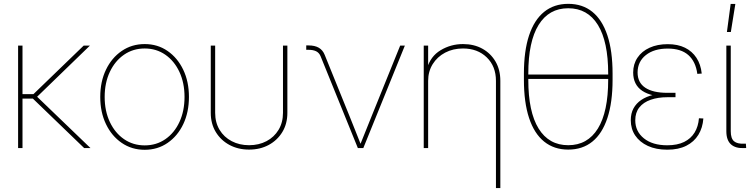

<svg xmlns="http://www.w3.org/2000/svg" viewBox="-20 -755 3839 979"><path d="M94.7 -522.5V0H72.3V-522.5ZM438.5 -522.5 159.7 -252.4H80.1V-274.9H150.4L406.7 -522.5ZM409.2 0 135.7 -263.7 162.1 -268.6 441.4 0Z M717.8 8.8Q651.9 8.8 600.6 -26.4Q549.3 -61.5 520.3 -122.3Q491.2 -183.1 491.2 -260.7Q491.2 -338.9 520.3 -399.4Q549.3 -460 600.6 -495.1Q651.9 -530.3 717.8 -530.3Q783.7 -530.3 834.5 -495.1Q885.3 -460 914.3 -399.4Q943.4 -338.9 943.4 -260.7Q943.4 -183.1 914.6 -122.3Q885.7 -61.5 834.7 -26.4Q783.7 8.8 717.8 8.8ZM717.8 -13.7Q777.3 -13.7 823.2 -45.4Q869.1 -77.1 895 -133.1Q920.9 -189 920.9 -260.7Q920.9 -332.5 894.8 -388.4Q868.7 -444.3 822.8 -476.1Q776.9 -507.8 717.8 -507.8Q658.7 -507.8 612.5 -476.1Q566.4 -444.3 540 -388.4Q513.7 -332.5 513.7 -260.7Q513.7 -189 540 -133.1Q566.4 -77.1 612.5 -45.4Q658.7 -13.7 717.8 -13.7Z M1250 7.8Q1194.3 7.8 1150.1 -15.9Q1106 -39.6 1080.3 -81.8Q1054.7 -124 1054.7 -179.7V-522.5H1077.1V-179.7Q1077.1 -130.4 1099.6 -93Q1122.1 -55.7 1161.4 -35.2Q1200.7 -14.6 1250 -14.6Q1299.8 -14.6 1338.9 -35.2Q1377.9 -55.7 1400.4 -93Q1422.9 -130.4 1422.9 -179.7V-522.5H1445.3V-179.7Q1445.3 -124 1419.7 -81.8Q1394 -39.6 1350.1 -15.9Q1306.2 7.8 1250 7.8Z M1804.7 0 1614.3 -469.2Q1606.9 -486.3 1591.8 -493.7Q1576.7 -501 1553.2 -501H1541.5V-523.4H1553.2Q1585.4 -523.4 1605.7 -511.5Q1626 -499.5 1635.7 -475.1L1761.7 -164.1Q1776.9 -127.4 1791.5 -89.6Q1806.2 -51.8 1821.3 -14.6H1815.4Q1830.6 -51.8 1845.5 -89.4Q1860.4 -127 1875.5 -164.1L2020.5 -522.5H2044.4L1832.5 0Z M2163.1 -342.8V0H2140.6V-522.5H2163.1V-405.3H2157.2Q2174.8 -467.8 2226.8 -499Q2278.8 -530.3 2340.8 -530.3Q2397 -530.3 2439.7 -506.6Q2482.4 -482.9 2506.8 -440.9Q2531.2 -398.9 2531.2 -342.8V204.1H2508.8V-342.8Q2508.8 -417 2461.9 -462.4Q2415 -507.8 2340.8 -507.8Q2290 -507.8 2249.8 -486.6Q2209.5 -465.3 2186.3 -428Q2163.1 -390.6 2163.1 -342.8Z M2877.4 7.8Q2805.2 7.8 2754.6 -33Q2704.1 -73.7 2677.7 -153.3Q2651.4 -232.9 2651.4 -348.1V-379.4Q2651.4 -495.1 2677.7 -574.5Q2704.1 -653.8 2754.6 -694.6Q2805.2 -735.4 2877.4 -735.4Q2950.2 -735.4 3000.5 -694.6Q3050.8 -653.8 3077.1 -574.5Q3103.5 -495.1 3103.5 -379.4V-348.1Q3103.5 -232.9 3077.1 -153.3Q3050.8 -73.7 3000.5 -33Q2950.2 7.8 2877.4 7.8ZM2877.4 -14.6Q2976.1 -14.6 3028.6 -99.6Q3081.1 -184.6 3081.1 -348.1V-379.4Q3081.1 -543 3028.6 -627.9Q2976.1 -712.9 2877.4 -712.9Q2778.8 -712.9 2726.3 -627.9Q2673.8 -543 2673.8 -379.4V-348.1Q2673.8 -184.6 2726.3 -99.6Q2778.8 -14.6 2877.4 -14.6ZM2662.1 -352.5V-375H3092.8V-352.5Z M3382.3 8.3Q3325.2 8.3 3283.4 -11Q3241.7 -30.3 3219 -64Q3196.3 -97.7 3196.3 -142.1Q3196.3 -176.8 3210.2 -202.4Q3224.1 -228 3249.8 -245.4Q3275.4 -262.7 3311.8 -271.5Q3348.1 -280.3 3392.6 -280.3H3424.3V-259.3H3382.8Q3335 -259.3 3297.9 -246.3Q3260.7 -233.4 3240 -207.3Q3219.2 -181.2 3219.2 -141.6Q3219.2 -85 3263.2 -49.6Q3307.1 -14.2 3382.3 -14.2Q3433.6 -14.2 3468.3 -31.2Q3502.9 -48.3 3521.7 -79.1Q3540.5 -109.9 3543.9 -151.9L3566.4 -150.9Q3563 -103.5 3541 -67.6Q3519 -31.7 3479.2 -11.7Q3439.5 8.3 3382.3 8.3ZM3389.6 -260.7Q3345.7 -260.7 3312 -268.6Q3278.3 -276.4 3255.1 -291.7Q3231.9 -307.1 3220.2 -330.6Q3208.5 -354 3208.5 -385.3Q3208.5 -428.2 3230.5 -460.9Q3252.4 -493.7 3292.2 -511.7Q3332 -529.8 3384.8 -529.8Q3436 -529.8 3472.7 -511.7Q3509.3 -493.7 3531.2 -460.2Q3553.2 -426.8 3558.1 -379.9L3535.6 -378.4Q3527.3 -440.9 3490 -474.1Q3452.6 -507.3 3384.8 -507.3Q3314.9 -507.3 3273.2 -474.1Q3231.4 -440.9 3231 -385.7Q3231 -334 3270 -307.9Q3309.1 -281.7 3382.8 -281.7H3424.3V-260.7Z M3774.9 0Q3731 2.4 3707.3 -18.8Q3683.6 -40 3683.6 -85.9V-522.5H3706.1V-85.9Q3706.1 -48.8 3722.9 -34.7Q3739.7 -20.5 3774.9 -22.5Q3777.3 -22.5 3779.1 -22.5Q3780.8 -22.5 3783.2 -22.5L3784.7 -0.5Q3782.2 0 3779.8 0Q3777.3 0 3774.9 0ZM3686.5 -591.8 3705.6 -734.9H3729.5L3706.5 -591.8Z"/></svg>

Font: Inter 28pt Thin
Style: Regular
Weight: 250
Designer: Rasmus Andersson
Foundry: rsms
Version: Version 4.001;git-66647c0bb